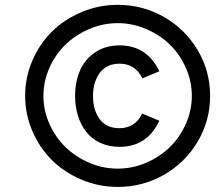

<svg xmlns="http://www.w3.org/2000/svg" viewBox="-20 -734 908 779"><path d="M457.5 24.4Q380.9 24.4 311.3 -4.9Q241.7 -34.2 191.4 -83.7Q141.1 -133.3 111.6 -201.7Q82 -270 82 -345.2Q82 -420.4 111.6 -488.8Q141.1 -557.1 191.4 -606.4Q241.7 -655.8 311.3 -685.1Q380.9 -714.4 457.5 -714.4Q559.6 -714.4 645.8 -664.8Q731.9 -615.2 782.2 -530.3Q832.5 -445.3 832.5 -345.2Q832.5 -244.6 782.2 -159.7Q731.9 -74.7 645.8 -25.1Q559.6 24.4 457.5 24.4ZM758.3 -345.2Q758.3 -403.8 734.1 -458.5Q710 -513.2 669.4 -552.7Q628.9 -592.3 573.2 -616.2Q517.6 -640.1 457.5 -640.1Q397.5 -640.1 341.8 -616.2Q286.1 -592.3 245.4 -552.7Q204.6 -513.2 180.4 -458.5Q156.2 -403.8 156.2 -345.2Q156.2 -286.1 180.4 -231.7Q204.6 -177.2 245.4 -137.5Q286.1 -97.7 341.8 -73.7Q397.5 -49.8 457.5 -49.8Q517.6 -49.8 573.2 -73.7Q628.9 -97.7 669.4 -137.5Q710 -177.2 734.1 -231.7Q758.3 -286.1 758.3 -345.2ZM465.3 -138.2Q421.4 -138.2 386.5 -154.5Q351.6 -170.9 329.6 -199.5Q307.6 -228 296.1 -264.9Q284.7 -301.8 284.7 -344.2Q284.7 -401.4 304.2 -447Q323.7 -492.7 365.5 -521.2Q407.2 -549.8 465.3 -549.8Q576.2 -549.8 626.5 -444.8L558.1 -416Q528.8 -475.6 465.3 -475.6Q412.1 -475.6 384.8 -438.2Q357.4 -400.9 357.4 -344.2Q357.4 -287.6 384.3 -250.7Q411.1 -213.9 464.4 -213.9Q528.3 -213.9 557.1 -273.4L626.5 -244.1Q576.7 -138.2 465.3 -138.2Z"/></svg>

Font: HK Grotesk Medium Italic
Style: Regular
Weight: 500
Italic angle: -13°
Designer: Alfredo Marco Pradil and Stefan Peev
Foundry: Hanken Design Co.
Version: Version 1.000;PS 001.000;hotconv 1.0.88;makeotf.lib2.5.64775